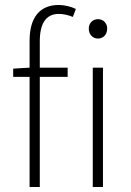

<svg xmlns="http://www.w3.org/2000/svg" viewBox="-20 -752 528 772"><path d="M99 0H140V-443H252V-480H140V-586C140 -656 164 -696 216 -696C234 -696 253 -692 273 -684L285 -716C265 -726 238 -732 216 -732C142 -732 99 -684 99 -589V-480L33 -476V-443H99ZM353 0H394V-480H353ZM374 -597C395 -597 411 -613 411 -637C411 -659 395 -675 374 -675C353 -675 337 -659 337 -637C337 -613 353 -597 374 -597Z"/></svg>

Font: Source Sans Pro Light
Style: Regular
Weight: 300
Designer: Paul D. Hunt
Foundry: Adobe Systems Incorporated
Version: Version 3.006;hotconv 1.0.111;makeotfexe 2.5.65597